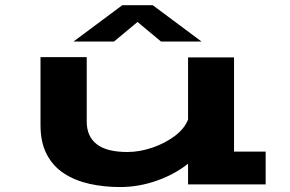

<svg xmlns="http://www.w3.org/2000/svg" viewBox="-20 -726 1140 756"><path d="M453 10.5Q389.5 10.5 333 -2Q276.5 -14.5 233 -42.5Q189.5 -70.5 164.5 -117.5Q139.5 -164.5 139.5 -234V-501H321.5V-247Q321.5 -189 360.8 -158.2Q400 -127.5 481.5 -127.5Q530 -127.5 580.2 -144.8Q630.5 -162 668.8 -191Q707 -220 720.5 -255.5V-500H901.5V-129H1026V0H720.5V-81.5Q668 -39.5 597 -14.5Q526 10.5 453 10.5ZM269.5 -562.5 461.5 -705.5H581.5L773.5 -562.5H614L521.5 -639.5L429 -562.5Z"/></svg>

Font: Trispace Expanded
Style: Bold
Weight: 700
Width: 7
Designer: Tyler Finck
Foundry: Etcetera Type Company
Version: Version 1.210; ttfautohint (v1.8.3)